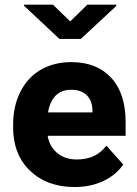

<svg xmlns="http://www.w3.org/2000/svg" viewBox="-20 -770 569 800"><path d="M275.9 -396Q236.3 -396 211.4 -371.1Q187.5 -346.7 180.2 -301.8H365.2V-309.1Q364.3 -351.1 341.3 -373.5Q318.4 -396 275.9 -396ZM291 9.3Q176.3 9.3 105 -58.6Q34.7 -126.5 34.7 -238.8V-251.5Q34.7 -326.7 64.5 -386.7Q94.2 -446.3 148.4 -478.5Q204.6 -511.2 276.4 -511.2Q383.3 -511.2 443.4 -445.8Q503.4 -380.9 503.4 -261.7V-207.5V-204.1H500H178.7Q186 -160.2 217.3 -133.3Q250 -105.5 300.3 -105.5Q378.4 -105.5 420.9 -160.2L423.3 -163.1L425.8 -160.2L491.7 -86.4L493.7 -84.5L492.2 -82.5Q461.4 -39.1 409.2 -15.1Q382.8 -2.9 353.3 3.2Q323.7 9.3 291 9.3ZM272.5 -680.7 343.8 -750.5H464.4V-745.1L316.9 -607.9H227.5L80.1 -746.1V-750.5H200.7Z"/></svg>

Font: MAUL Bold
Style: Bold
Weight: 700
Designer: MAUL
Version: Version 1.0; 2020; ttfautohint (v1.8.3)